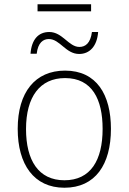

<svg xmlns="http://www.w3.org/2000/svg" viewBox="-20 -870 603 900"><path d="M156 -817H407V-850H156ZM123 -618H152C158 -671 183 -687 209 -687C261 -687 288 -617 351 -617C400 -617 435 -653 440 -720H411C404 -667 380 -650 352 -650C302 -650 273 -720 211 -720C160 -720 128 -685 123 -618ZM282 10C427 10 500 -99 500 -266C500 -426 433 -539 285 -539C145 -539 63 -438 63 -266C63 -99 139 10 282 10ZM282 -25C160 -25 102 -119 102 -265C102 -416 167 -504 285 -504C412 -504 461 -404 461 -266C461 -119 405 -25 282 -25Z"/></svg>

Font: Noto Sans Mono SemiCondensed ExtraLight
Style: Regular
Weight: 200
Width: 4
Designer: Monotype Design Team
Foundry: Monotype Imaging Inc.
Version: Version 2.014